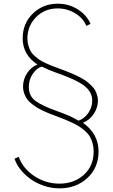

<svg xmlns="http://www.w3.org/2000/svg" viewBox="-20 -784 622 1054"><path d="M306.2 250Q261.2 250 218.3 234.9Q175.3 219.7 143.8 196Q112.3 172.4 90.3 143.8Q68.4 115.2 60.1 87.4L82.5 76.7Q106.4 142.1 169.2 183.1Q231.9 224.1 306.2 224.1Q386.7 224.1 440.4 175.5Q494.1 127 494.1 46.9Q494.1 23.4 488.5 3.4Q482.9 -16.6 474.4 -32.2Q465.8 -47.9 450 -62.3Q434.1 -76.7 418.9 -86.9Q403.8 -97.2 379.2 -108.9Q354.5 -120.6 334.7 -128.7Q314.9 -136.7 283.7 -148.4Q262.2 -156.2 248.8 -161.6Q235.4 -167 214.6 -176.8Q193.8 -186.5 180.7 -195.1Q167.5 -203.6 151.9 -216.1Q136.2 -228.5 127.4 -241.7Q118.7 -254.9 112.5 -272Q106.4 -289.1 106.4 -308.1Q106.4 -348.1 128.9 -382.6Q151.4 -417 185.5 -429.7Q104.5 -483.4 104.5 -573.2Q104.5 -655.3 160.2 -709.5Q215.8 -763.7 296.9 -763.7Q357.9 -763.7 407.2 -732.4Q456.5 -701.2 477.1 -652.8L453.6 -642.1Q437.5 -683.6 393.1 -710.7Q348.6 -737.8 296.4 -737.8Q225.6 -737.8 178 -689.7Q130.4 -641.6 130.4 -572.8Q130.4 -551.8 136 -533.4Q141.6 -515.1 148.9 -502Q156.2 -488.8 171.4 -475.8Q186.5 -462.9 197.3 -455.3Q208 -447.8 230 -437.7Q252 -427.7 263.2 -423.3Q274.4 -418.9 299.3 -409.7Q303.7 -408.2 312.5 -404.8Q332 -397.5 342.5 -393.6Q353 -389.6 372.8 -381.3Q392.6 -373 404.3 -367.2Q416 -361.3 433.1 -351.6Q450.2 -341.8 460.7 -333.3Q471.2 -324.7 483.2 -312.7Q495.1 -300.8 501.7 -289.1Q508.3 -277.3 512.9 -262.5Q517.6 -247.6 517.6 -231.9Q517.6 -193.4 494.9 -159.2Q472.2 -125 435.5 -109.9Q521 -49.3 521 47.4Q521 136.7 459.5 193.4Q397.9 250 306.2 250ZM209 -418.5Q180.2 -409.2 159.2 -377.7Q138.2 -346.2 138.2 -306.2Q138.2 -257.8 174.3 -230.5Q210.4 -203.1 297.4 -172.4Q307.1 -168.9 315.2 -166Q323.2 -163.1 329.3 -160.6Q335.4 -158.2 341.8 -155.5Q348.1 -152.8 352.1 -151.4Q356 -149.9 361.8 -147.2Q367.7 -144.5 370.1 -143.3Q372.6 -142.1 379.4 -138.7Q386.2 -135.3 388.4 -134Q390.6 -132.8 399.4 -128.2Q408.2 -123.5 411.6 -121.6Q443.8 -133.3 465.1 -164.3Q486.3 -195.3 486.3 -231.9Q486.3 -279.3 442.4 -313.2Q398.4 -347.2 285.2 -386.2Q251.5 -397.9 209 -418.5Z"/></svg>

Font: Spartan MB Thin
Style: Regular
Weight: 100
Designer: Matt Bailey, Mirko Velimirovic
Foundry: Matt Bailey
Version: Version 1.005